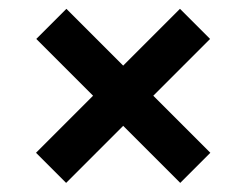

<svg xmlns="http://www.w3.org/2000/svg" viewBox="-20 -573 546 426"><path d="M379.9 -167.2 253.3 -293.8 126.7 -167.2 59.9 -234 186.5 -360.6 60.5 -486.6 127.3 -553.4 253.3 -427.4 379.3 -553.4 446.1 -486.6 320.1 -360.6 446.7 -234Z"/></svg>

Font: Manrope
Style: Regular
Weight: 400
Designer: Mikhail Sharanda
Foundry: Mikhail Sharanda
Version: Version 4.503